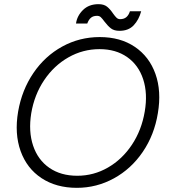

<svg xmlns="http://www.w3.org/2000/svg" viewBox="-20 -890 812 922"><path d="M67 -354Q85 -458 140.5 -539.5Q196 -621 279 -666.5Q362 -712 459 -712Q558 -712 627.5 -665Q697 -618 726.5 -535Q756 -452 738 -346Q721 -242 665.5 -160.5Q610 -79 527 -33.5Q444 12 349 12Q250 12 179.5 -34.5Q109 -81 79 -164.5Q49 -248 67 -354ZM675 -354Q690 -441 667.5 -509.5Q645 -578 590.5 -616Q536 -654 458 -654Q378 -654 308.5 -614.5Q239 -575 192 -505Q145 -435 130 -346Q116 -259 139 -190.5Q162 -122 217 -84Q272 -46 351 -46Q430 -46 498.5 -85.5Q567 -125 613.5 -195Q660 -265 675 -354ZM482 -786Q471 -801 464 -807.5Q457 -814 446 -814Q428 -814 417 -805Q406 -796 399 -777H345Q350 -814 378.5 -842Q407 -870 453 -870Q479 -870 494 -858Q509 -846 523 -825Q533 -811 540 -804.5Q547 -798 557 -798Q575 -798 586.5 -807.5Q598 -817 604 -836H658Q647 -795 622 -768.5Q597 -742 554 -742Q528 -742 513 -753.5Q498 -765 482 -786Z"/></svg>

Font: Oak Sans Light Italic
Style: Regular
Weight: 400
Italic angle: -9.5°
Foundry: Erik Kennedy, Walven
Version: Version 1.000;Glyphs 3.1.2 (3151)